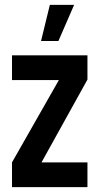

<svg xmlns="http://www.w3.org/2000/svg" viewBox="-20 -768 408 788"><path d="M148.4 -599.6 184.6 -748H284.2L219.7 -599.6ZM29.3 0V-101.6L221.7 -439.5H29.3V-541H338.9V-441.4L150.4 -101.6H338.9V0Z"/></svg>

Font: Post No Bills Jaffna
Style: Bold
Weight: 700
Designer: Kosala Senevirathne, Siva Puranthara, Lasantha Premarathna, Tharique Azeez
Foundry: Mooniak
Version: Version 1.220 ; ttfautohint (v1.6)